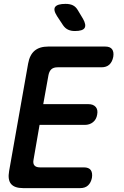

<svg xmlns="http://www.w3.org/2000/svg" viewBox="-20 -970 640 990"><path d="M203 -433H436Q461 -433 473.5 -418.5Q486 -404 481 -379Q477 -354 459.5 -340Q442 -326 417 -326H184L153 -147Q149 -127 157.5 -117Q166 -107 186 -107H412Q438 -107 448 -93Q458 -79 454 -53Q449 -28 434 -14Q419 0 393 0H100Q55 0 37 -21.5Q19 -43 27 -88L125 -642Q133 -687 158.5 -708.5Q184 -730 229 -730H522Q548 -730 558 -716Q568 -702 564 -677Q559 -651 544 -637Q529 -623 503 -623H277Q256 -623 245 -613Q234 -603 230 -583ZM366 -810Q346 -810 331 -817Q316 -824 305 -840L274 -887Q253 -920 265 -935Q277 -950 318 -950Q341 -950 356 -942.5Q371 -935 381 -918L408 -873Q426 -841 416 -825.5Q406 -810 366 -810Z"/></svg>

Font: Maple Mono SemiBold
Style: Italic
Weight: 600
Italic angle: -10°
Monospace: yes
Designer: subframe7536
Version: Version 7.000